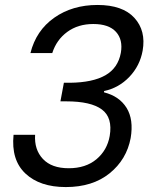

<svg xmlns="http://www.w3.org/2000/svg" viewBox="-20 -757 629 782"><path d="M104 -541Q127 -632.8 200.9 -684.8Q274.9 -736.8 377 -736.8Q479.5 -736.8 527.3 -684.3Q575.2 -631.8 561 -550.8Q549.8 -488.8 506.8 -443.8Q463.9 -398.9 403.8 -386.2V-380.9Q465.8 -365.2 495.4 -317.9Q524.9 -270.5 512.2 -194.8Q495.6 -106.9 426.3 -51Q356.9 4.9 248 4.9Q142.1 4.9 83.5 -50.3Q24.9 -105.5 35.2 -208H123Q119.1 -147.9 154.5 -109.9Q189.9 -71.8 259.8 -71.8Q329.1 -71.8 372.8 -108.4Q416.5 -145 426.8 -203.1Q439.5 -277.8 395 -311Q350.6 -344.2 250 -344.2H226.1L240.2 -419.9H265.1Q357.4 -420.9 409.2 -450.4Q460.9 -480 472.2 -542Q481.4 -595.2 452.4 -627.2Q423.3 -659.2 359.9 -659.2Q297.9 -659.2 253.9 -627Q210 -594.7 192.9 -541Z"/></svg>

Font: SVN-Poppins
Style: Italic
Weight: 400
Italic angle: -10°
Designer: Ninad Kale (Devanagari), Jonny Pinhorn (Latin)
Foundry: Indian Type Foundry
Version: Version 3.002 2017